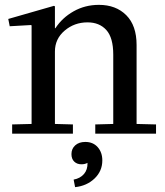

<svg xmlns="http://www.w3.org/2000/svg" viewBox="-20 -550 680 790"><path d="M202 -526 206 -524V-434H208Q236 -477 283 -503.5Q330 -530 387 -530Q457 -530 499.5 -487.5Q542 -445 542 -365V-40L622 -38V0H372V-38L446 -40V-325Q446 -395 417.5 -426.5Q389 -458 340 -458Q286 -458 246 -424Q206 -390 206 -338V-40L280 -38V0H30V-38L110 -40V-445L108 -447L20 -442L14 -472ZM340 120Q330 126 315 126Q297 126 285.5 115Q274 104 274 84Q274 62 289.5 48Q305 34 331 34Q363 34 382 55.5Q401 77 401 110Q401 154 369 184.5Q337 215 289 220L283 189Q310 184 325.5 166Q341 148 340 120Z"/></svg>

Font: Minipax
Style: Regular
Weight: 400
Designer: Raphaël Ronot, Igor Stepanchenko (Cyrillic)
Foundry: steppetype
Version: Version 1.002